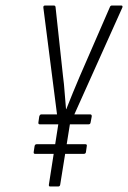

<svg xmlns="http://www.w3.org/2000/svg" viewBox="-20 -675 464 695"><path d="M161 0Q156 0 157 -7L191 -225L137 -647Q136 -655 143 -655H175Q180 -655 181 -650L208 -400Q212 -370 214 -340Q216 -310 219 -280H220Q232 -310 243.5 -338.5Q255 -367 268 -397L378 -650Q380 -655 385 -655H419Q425 -655 423 -648L233 -225L198 -7Q197 0 191 0ZM107 -118Q101 -118 102 -125L105 -145Q106 -153 113 -153H289Q296 -153 294 -145L291 -124Q290 -118 283 -118ZM124 -225Q118 -225 119 -232L122 -253Q124 -261 130 -261H306Q313 -261 312 -253L308 -232Q307 -225 301 -225Z"/></svg>

Font: Sofia Sans Extra Condensed Light
Style: Italic
Weight: 300
Italic angle: -9°
Version: Version 4.100